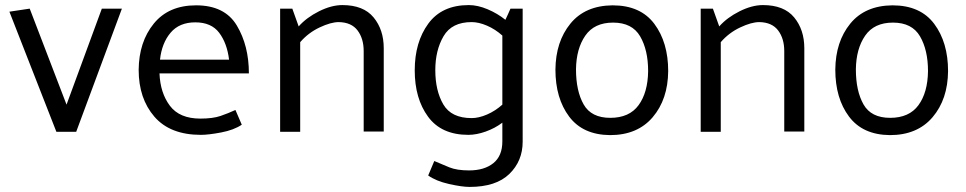

<svg xmlns="http://www.w3.org/2000/svg" viewBox="-20 -519 3803 756"><path d="M202 0 17 -473 97 -485 242 -107 381 -485H460L280 0Z M960 -230H608Q611 -153 649 -102.5Q687 -52 769 -52Q818 -52 848.5 -62.5Q879 -73 907 -86L932 -28Q901 -7 851 2.5Q801 12 771 12Q650 12 588 -59.5Q526 -131 526 -244Q527 -354 585.5 -426Q644 -498 752 -498Q865 -498 912.5 -418.5Q960 -339 960 -230ZM882 -284Q874 -349 843 -390Q812 -431 749 -431Q686 -431 651.5 -390Q617 -349 610 -284Z M1156 -415Q1187 -450 1236 -474.5Q1285 -499 1328 -499Q1411 -499 1451 -450.5Q1491 -402 1491 -329V-1H1412V-318Q1412 -367 1388 -399Q1364 -431 1314 -432Q1283 -432 1238.5 -411Q1194 -390 1162 -353V0H1083V-485H1131Z M1958 -379Q1930 -404 1897.5 -418Q1865 -432 1837 -432Q1759 -432 1726.5 -376.5Q1694 -321 1694 -243Q1694 -162 1725.5 -108Q1757 -54 1837 -54Q1865 -54 1897.5 -68Q1930 -82 1958 -107ZM2038 39Q2038 115 1985.5 166Q1933 217 1829 217Q1799 217 1748 205.5Q1697 194 1666 172L1690 115Q1720 128 1749.5 140Q1779 152 1827 152Q1887 152 1922.5 123.5Q1958 95 1958 38V-36Q1929 -14 1892.5 -1Q1856 12 1824 12Q1718 12 1665.5 -59.5Q1613 -131 1613 -242Q1613 -353 1666.5 -426Q1720 -499 1826 -499Q1861 -499 1900 -482.5Q1939 -466 1970 -441Q1975 -451 1980 -462.5Q1985 -474 1990 -485H2038Z M2382 13Q2275 12 2221 -60Q2167 -132 2167 -245Q2168 -355 2226 -426Q2284 -497 2392 -498Q2502 -498 2556.5 -425Q2611 -352 2611 -239Q2610 -128 2550 -57.5Q2490 13 2382 13ZM2532 -239Q2532 -322 2500.5 -376Q2469 -430 2394 -430Q2320 -430 2284.5 -378.5Q2249 -327 2248 -246Q2248 -161 2278 -108Q2308 -55 2383 -55Q2458 -55 2494.5 -105Q2531 -155 2532 -239Z M2812 -415Q2843 -450 2892 -474.5Q2941 -499 2984 -499Q3067 -499 3107 -450.5Q3147 -402 3147 -329V-1H3068V-318Q3068 -367 3044 -399Q3020 -431 2970 -432Q2939 -432 2894.5 -411Q2850 -390 2818 -353V0H2739V-485H2787Z M3484 13Q3377 12 3323 -60Q3269 -132 3269 -245Q3270 -355 3328 -426Q3386 -497 3494 -498Q3604 -498 3658.5 -425Q3713 -352 3713 -239Q3712 -128 3652 -57.5Q3592 13 3484 13ZM3634 -239Q3634 -322 3602.5 -376Q3571 -430 3496 -430Q3422 -430 3386.5 -378.5Q3351 -327 3350 -246Q3350 -161 3380 -108Q3410 -55 3485 -55Q3560 -55 3596.5 -105Q3633 -155 3634 -239Z"/></svg>

Font: Palanquin
Style: Regular
Weight: 400
Designer: Pria Ravichandran
Version: Version 1.0.4